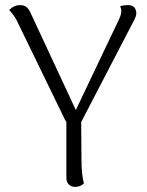

<svg xmlns="http://www.w3.org/2000/svg" viewBox="-20 -722 576 752"><path d="M499 -631 298 -244 299 -103Q299 -34 309 -4Q295 10 274 10Q259 10 249.5 0.5Q240 -9 240 -25V-244L234 -254L45 -643Q37 -659 16 -683Q35 -702 59 -702Q74 -702 83.5 -694.5Q93 -687 100 -671L277 -291L445 -644Q455 -665 455 -676Q455 -691 450 -697Q461 -702 482 -702Q512 -702 514 -670Q514 -657 499 -631Z"/></svg>

Font: Arima Madurai Light
Style: Regular
Weight: 300
Designer: Joana Correia and Natanael Gama
Foundry: NDISCOVER
Version: Version 1.019